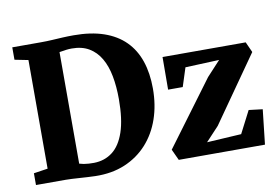

<svg xmlns="http://www.w3.org/2000/svg" viewBox="-79 -882 1474 1021"><g transform="rotate(-10 658.0 -371.0)"><path d="M358 8Q338.5 7.5 316.8 6.2Q295 5 273.2 3.5Q251.5 2 232.2 1Q213 0 198.5 0H38.5V-63.5L114.5 -75V-661.5L41.5 -676V-743H196.5Q229 -743 257.5 -744.8Q286 -746.5 314 -748Q342 -749.5 373.5 -749.5Q467 -749.5 536 -725.8Q605 -702 650.2 -656.8Q695.5 -611.5 717.8 -546Q740 -480.5 740 -397.5Q740 -309 714.2 -234.2Q688.5 -159.5 638.8 -104.5Q589 -49.5 518.5 -19.8Q448 10 358 8ZM363.5 -62.5Q421 -63.5 463.2 -95.8Q505.5 -128 528.8 -196.5Q552 -265 552 -373Q552 -442 541.2 -498.5Q530.5 -555 506.5 -596Q482.5 -637 444.5 -659.5Q406.5 -682 352 -682Q335.5 -682 322.5 -680.2Q309.5 -678.5 300 -676.8Q290.5 -675 284.5 -674.5V-72Q296 -68.5 308.8 -66.2Q321.5 -64 335.2 -63.2Q349 -62.5 363.5 -62.5ZM1113 -486 930 -478.5 897.5 -377.5H818.5L819.5 -553.5H1268.5L1294 -497L1045 -142L974 -66L1160 -77L1221.5 -196.5L1296 -187.5L1275 0H809.5L782 -59.5L1039.5 -406.5Z"/></g></svg>

Font: Merriweather 24pt Black
Style: Regular
Weight: 900
Designer: Eben Sorkin
Foundry: Eben Sorkin
Version: Version 2.100